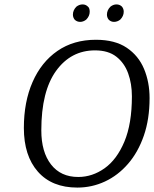

<svg xmlns="http://www.w3.org/2000/svg" viewBox="-20 -839 697 869"><path d="M480 -809Q493 -819 507 -819Q522 -819 532 -809Q540 -799 540 -786Q540 -766 524 -750Q511 -740 496 -740Q482 -740 472 -750Q464 -760 464 -773Q464 -793 480 -809ZM326 -809Q339 -819 354 -819Q368 -819 378 -809Q383 -805 384.5 -798.5Q386 -792 386 -786Q386 -766 370 -750Q357 -740 343 -740Q328 -740 318 -750Q310 -760 310 -773Q310 -793 326 -809ZM657 -395Q657 -300 631 -225Q605 -150 559.5 -97.5Q514 -45 455 -17.5Q396 10 330 10Q215 10 151.5 -62Q88 -134 88 -260Q88 -378 127.5 -468Q167 -558 240 -608.5Q313 -659 414 -659Q500 -659 553.5 -623Q607 -587 632 -527Q657 -467 657 -395ZM577 -403Q577 -460 560 -507Q543 -554 506.5 -582.5Q470 -611 410 -611Q301 -611 234 -518.5Q167 -426 167 -249Q167 -151 211 -94.5Q255 -38 334 -38Q398 -38 453.5 -77.5Q509 -117 543 -198Q577 -279 577 -403Z"/></svg>

Font: Arsenal SC
Style: Italic
Weight: 400
Italic angle: -9.10001°
Designer: Andrij Shevchenko
Foundry: Stairsfor
Version: Version 2.001; ttfautohint (v1.8.4.7-5d5b)